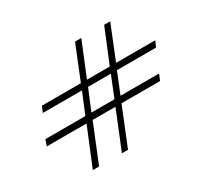

<svg xmlns="http://www.w3.org/2000/svg" viewBox="-110 -733 837 794"><g transform="rotate(-30 308.5 -336.5)"><path d="M125 -88 199 -268H9L19 -297H210L251 -396H64L76 -424H262L327 -585H357L291 -424H400L466 -585H495L430 -424H617L605 -396H418L378 -297H562L550 -268H366L293 -88H264L337 -268H228L155 -88ZM239 -297H349L389 -396H280Z"/></g></svg>

Font: Gwendolyn
Style: Bold
Weight: 700
Designer: Robert E. Leuschke
Foundry: Robert E. Leuschke
Version: Version 1.010; ttfautohint (v1.8.3)